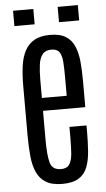

<svg xmlns="http://www.w3.org/2000/svg" viewBox="-60 -916 532 963"><g transform="rotate(-5 206.5 -434.5)"><path d="M214.4 8.8Q163.1 8.8 132.3 -9.8Q101.6 -28.3 86.2 -62.5Q70.8 -96.7 66.2 -143.8Q61.5 -190.9 61.5 -248V-501Q61.5 -552.7 67.4 -596.4Q73.2 -640.1 89.8 -672.6Q106.4 -705.1 137.2 -723.1Q168 -741.2 217.3 -741.2Q267.6 -741.2 296.6 -722.9Q325.7 -704.6 339.8 -671.4Q354 -638.2 358.2 -593.5Q362.3 -548.8 362.3 -495.6V-364.7H149.4V-218.3Q149.4 -142.1 159.7 -104Q169.9 -65.9 214.4 -65.9Q243.7 -65.9 256.1 -84.2Q268.6 -102.5 271.5 -136Q274.4 -169.4 274.4 -215.8V-272.9H360.4V-245.1Q360.4 -188.5 356.9 -142.1Q353.5 -95.7 339.8 -61.8Q326.2 -27.8 296.4 -9.5Q266.6 8.8 214.4 8.8ZM149.4 -429.7H274.4V-522.9Q274.4 -569.8 272 -601.8Q269.5 -633.8 257.6 -650.4Q245.6 -667 217.8 -667Q187.5 -667 172.9 -648.4Q158.2 -629.9 153.8 -596.7Q149.4 -563.5 149.4 -519ZM268.1 -800.8V-877.9H369.6V-800.8ZM43.5 -800.8V-877.9H145.5V-800.8Z"/></g></svg>

Font: AntonioLight
Style: Regular
Weight: 300
Designer: Vernon Adams
Foundry: Vernon Adams
Version: Version 1.002